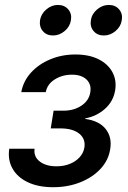

<svg xmlns="http://www.w3.org/2000/svg" viewBox="-20 -762 527 789"><path d="M198.2 7.3Q137.2 7.3 94.2 -13.2Q51.3 -33.7 31.2 -69.6Q11.2 -105.5 18.1 -150.9H122.1Q117.7 -118.2 143.3 -98.4Q168.9 -78.6 211.9 -78.6Q242.2 -78.6 266.6 -88.4Q291 -98.1 306.9 -115.5Q322.8 -132.8 326.7 -155.3Q332.5 -190.9 305.9 -212.6Q279.3 -234.4 227.5 -234.4H188.5L200.2 -307.1H239.7Q283.7 -307.1 314.7 -327.9Q345.7 -348.6 351.1 -382.8Q356.4 -415 335.7 -435.1Q314.9 -455.1 275.4 -455.1Q236.3 -455.1 205.3 -435.8Q174.3 -416.5 168 -383.3H67.4Q75.7 -428.7 107.4 -463.6Q139.2 -498.5 186.8 -518.3Q234.4 -538.1 290 -538.1Q346.2 -538.1 385 -518.6Q423.8 -499 441.9 -465.6Q460 -432.1 453.1 -390.1Q445.3 -344.7 411.1 -314.5Q377 -284.2 330.1 -275.4L329.6 -273.4Q388.2 -265.6 414.8 -231.2Q441.4 -196.8 432.6 -147.5Q425.3 -102.5 392.6 -67.6Q359.9 -32.7 309.3 -12.7Q258.8 7.3 198.2 7.3ZM406.7 -616.2Q379.9 -616.2 364.5 -634.5Q349.1 -652.8 353.5 -679.2Q357.4 -705.1 379.2 -723.4Q400.9 -741.7 427.2 -741.7Q454.1 -741.7 469.5 -723.4Q484.9 -705.1 480.5 -679.2Q476.6 -652.8 454.8 -634.5Q433.1 -616.2 406.7 -616.2ZM197.8 -616.2Q170.9 -616.2 155.8 -634.5Q140.6 -652.8 144.5 -679.2Q148.9 -705.1 170.4 -723.4Q191.9 -741.7 218.3 -741.7Q245.1 -741.7 260.5 -723.4Q275.9 -705.1 271.5 -679.2Q267.6 -652.8 245.8 -634.5Q224.1 -616.2 197.8 -616.2Z"/></svg>

Font: Inter 24pt Medium
Style: Italic
Weight: 500
Italic angle: -9.3988°
Designer: Rasmus Andersson
Foundry: rsms
Version: Version 4.001;git-66647c0bb